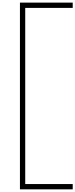

<svg xmlns="http://www.w3.org/2000/svg" viewBox="-20 -990 570 1453"><path d="M530.3 402.8V442.9H130.9V-970.2H530.3V-930.2H170.9V402.8Z"/></svg>

Font: AzarMehrMSRS1
Style: Regular
Weight: 1
Designer: Amin Abedi
Version: Version 1.00